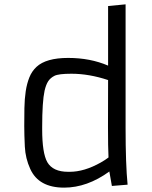

<svg xmlns="http://www.w3.org/2000/svg" viewBox="-20 -859 706 889"><path d="M486.3 -64.9Q383.3 9.8 276.9 9.8Q159.2 9.8 120.1 -76.7Q97.7 -125.5 95 -179.9Q92.3 -234.4 92.3 -275.6Q92.3 -316.9 93 -358.9Q93.8 -400.9 99.1 -436.5Q104.5 -472.2 116 -500.7Q127.4 -529.3 148.9 -549.3Q193.4 -590.8 295.7 -590.8Q397.9 -590.8 480.5 -555.2V-831.1L561.5 -838.9V-267.1Q561.5 -98.6 570.8 -3.9L498 2ZM480.5 -488.3Q392.6 -517.6 310.5 -517.6Q251 -517.6 231.9 -507.8Q212.9 -498 202.9 -482.4Q192.9 -466.8 186.5 -439.5Q175.3 -388.2 175.3 -270.5V-259.8Q175.3 -149.9 199.2 -107.9Q225.1 -63.5 295.4 -63.5H302.7Q370.1 -63.5 446.3 -106.4Q467.3 -118.2 482.4 -129.9V-130.9Q480 -176.3 480 -271Z"/></svg>

Font: Armata
Style: Regular
Weight: 400
Designer: Viktoriya Grabowska
Foundry: Viktoriya Grabowska
Version: Version 1.003